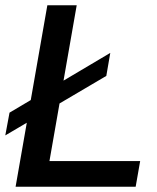

<svg xmlns="http://www.w3.org/2000/svg" viewBox="-23 -706 595 726"><path d="M36 0 156 -686H267L164 -97H507L490 0ZM-3 -194 13 -280 394 -506 379 -419Z"/></svg>

Font: Archivo SemiBold Medium
Style: Italic
Weight: 500
Italic angle: -10°
Version: Version 2.001